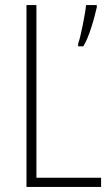

<svg xmlns="http://www.w3.org/2000/svg" viewBox="-20 -734 436 754"><path d="M84 0H377V-36H123V-714H84ZM360 -705V-714H318C315 -681 296 -585 287 -563V-552H307C330 -587 351 -665 360 -705Z"/></svg>

Font: Noto Sans Malayalam Condensed ExtraLight
Style: Regular
Weight: 200
Width: 3
Designer: Jelle Bosma - Monotype Design Team
Foundry: Monotype Imaging Inc.
Version: Version 2.104